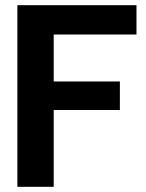

<svg xmlns="http://www.w3.org/2000/svg" viewBox="-20 -720 563 740"><path d="M47 0V-700H506V-587H187V-406H442V-296H187V0Z"/></svg>

Font: Host Grotesk ExtraBold
Style: Regular
Weight: 800
Designer: Doğukan Karapınar
Foundry: Element Type
Version: Version 1.003; ttfautohint (v1.8.4.7-5d5b)